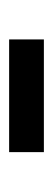

<svg xmlns="http://www.w3.org/2000/svg" viewBox="136 -484 118 431"><g transform="rotate(-90 195.5 -269.0)"><path d="M322 -308V-230H69V-308Z"/></g></svg>

Font: Chivo Light
Style: Regular
Weight: 300
Designer: Hector Gatti
Foundry: Omnibus-Type
Version: Version 1.007